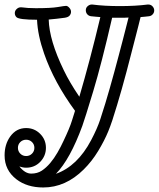

<svg xmlns="http://www.w3.org/2000/svg" viewBox="-71 -538 698 844"><path d="M80.1 111.8Q80.1 96.7 69.6 86.4Q59.1 76.2 43.9 76.2Q28.8 76.2 18.3 86.4Q7.8 96.7 7.8 111.8Q7.8 127 18.3 137.5Q28.8 147.9 43.9 147.9Q59.1 147.9 69.6 137.5Q80.1 127 80.1 111.8ZM494.1 -460.9Q484.4 -460 474.6 -460H421.9Q375 -256.3 338.6 -136.2Q302.2 -16.1 291 15.1Q237.3 162.1 174.8 226.1Q269.5 192.4 329.6 78.1Q356.4 27.3 369.6 -12.9Q382.8 -53.2 392.1 -84Q401.4 -114.7 411.4 -149.7Q421.4 -184.6 431.2 -220.7Q440.9 -256.8 450.4 -292.2Q460 -327.6 468 -359.1Q476.1 -390.6 482.9 -417Q489.7 -443.4 494.1 -460.9ZM335 -518.1Q387.7 -511.2 456.1 -511.2Q524.4 -511.2 578.1 -518.1H581.1Q592.3 -518.1 599.6 -510Q606.9 -502 606.9 -492.2Q606.9 -482.4 600.3 -475.1Q593.8 -467.8 584.2 -466.6Q574.7 -465.3 565.7 -464.6Q556.6 -463.9 546.9 -462.9Q543.5 -449.2 537.4 -424.6Q531.2 -399.9 522.9 -368.2Q514.6 -336.4 505.1 -299.3Q495.6 -262.2 485.4 -223.6Q475.1 -185.1 464.4 -147Q453.6 -108.9 443.4 -75.2Q421.9 -2 405 39.1Q388.2 80.1 360.6 125.7Q333 171.4 296.9 207Q217.3 286.1 119.1 286.1Q47.9 286.1 1 250Q-50.8 210 -50.8 145Q-50.8 96.7 -26.4 62.5Q0.5 24.9 43.9 24.9Q80.1 24.9 105.5 50.3Q130.9 75.7 130.9 111.8Q130.9 147.5 105.5 173.8Q80.6 199.2 43.9 199.2Q29.3 199.2 14.2 193.8Q39.1 225.1 66.2 225.1Q93.3 225.1 112.8 212.2Q132.3 199.2 149.7 178.7Q167 158.2 181.6 132.8Q196.3 107.4 208 82Q235.4 24.4 244.9 -6.6Q254.4 -37.6 258.8 -50.8Q166.5 -176.8 123 -302.2Q94.7 -382.8 91.8 -451.2Q11.7 -451.2 1 -462.9Q-5.9 -470.2 -5.9 -480.5Q-5.9 -490.7 2.2 -498.3Q10.3 -505.9 20 -505.9H22.9Q50.3 -502 86.4 -502Q153.3 -502 183.1 -507.1Q212.9 -512.2 219.5 -512.2Q226.1 -512.2 233.6 -503.9Q241.2 -495.6 241.2 -486.3Q241.2 -477.1 235.1 -469.7Q229 -462.4 213.9 -460Q178.2 -455.1 143.1 -452.1Q145.5 -360.8 209 -230Q234.9 -175.8 277.8 -112.8Q324.7 -272.5 370.1 -462.9Q360.4 -463.9 349.9 -464.6Q339.4 -465.3 329.3 -466.6Q319.3 -467.8 312.7 -475.1Q306.2 -482.4 306.2 -493.2Q306.2 -503.9 314.5 -511Q322.8 -518.1 332 -518.1Z"/></svg>

Font: Ribeye Marrow
Style: Regular
Weight: 400
Designer: Astigmatic (AOETI)
Foundry: Astigmatic (AOETI)
Version: Version 1.000